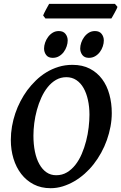

<svg xmlns="http://www.w3.org/2000/svg" viewBox="-20 -969 634 1004"><path d="M447.8 -369.1Q447.8 -410.2 439.9 -446Q432.1 -481.9 417 -508.5Q401.9 -535.2 379.2 -550.3Q356.4 -565.4 327.1 -565.4Q297.4 -565.4 272.9 -551.3Q248.5 -537.1 229.5 -513.4Q210.4 -489.7 196.3 -458.7Q182.1 -427.7 172.9 -393.8Q163.6 -359.9 159.2 -325.2Q154.8 -290.5 154.8 -259.8Q154.8 -214.4 162.6 -176.3Q170.4 -138.2 185.8 -110.6Q201.2 -83 223.1 -67.9Q245.1 -52.7 273.9 -52.7Q305.2 -52.7 330.1 -67.6Q355 -82.5 374.3 -107.2Q393.6 -131.8 407.5 -164.3Q421.4 -196.8 430.4 -231.9Q439.5 -267.1 443.6 -302.7Q447.8 -338.4 447.8 -369.1ZM564.5 -377.9Q564.5 -343.3 557.9 -307.6Q551.3 -272 539.1 -237.3Q526.9 -202.6 509 -170.2Q491.2 -137.7 469.2 -109.9Q448.7 -83.5 423.1 -60.8Q397.5 -38.1 368.7 -21.2Q339.8 -4.4 308.6 5.4Q277.3 15.1 244.6 15.1Q194.8 15.1 156.2 -4.9Q117.7 -24.9 91.1 -59.3Q64.5 -93.8 50.5 -139.6Q36.6 -185.5 36.6 -236.8Q36.6 -272.9 42.7 -308.1Q48.8 -343.3 60.1 -376.5Q71.3 -409.7 87.2 -439.9Q103 -470.2 122.6 -497.1Q143.1 -524.4 168 -548.6Q192.9 -572.8 222.4 -590.8Q252 -608.9 286.1 -619.4Q320.3 -629.9 358.9 -629.9Q411.1 -629.9 449.7 -609.9Q488.3 -589.8 513.9 -555.4Q539.6 -521 552 -475.1Q564.5 -429.2 564.5 -377.9ZM334 -757.3Q334 -742.7 328.6 -726.6Q323.2 -710.4 313.2 -697Q303.2 -683.6 288.6 -675Q273.9 -666.5 255.9 -666.5Q232.4 -666.5 221.4 -681.4Q210.4 -696.3 210.4 -715.3Q210.4 -730 215.8 -745.8Q221.2 -761.7 231.2 -775.4Q241.2 -789.1 255.4 -797.9Q269.5 -806.6 287.6 -806.6Q311 -806.6 322.5 -791.7Q334 -776.9 334 -757.3ZM522.9 -757.3Q522.9 -742.7 517.6 -726.6Q512.2 -710.4 502.2 -697Q492.2 -683.6 477.5 -675Q462.9 -666.5 444.8 -666.5Q421.9 -666.5 410.6 -681.4Q399.4 -696.3 399.4 -715.3Q399.4 -730 404.8 -745.8Q410.2 -761.7 420.2 -775.4Q430.2 -789.1 444.3 -797.9Q458.5 -806.6 476.6 -806.6Q500 -806.6 511.5 -791.7Q522.9 -776.9 522.9 -757.3ZM594.2 -933.1Q592.8 -927.7 588.4 -919.2Q584 -910.6 579.1 -901.6Q574.2 -892.6 569.6 -884.5Q564.9 -876.5 562.5 -872.6H217.3L205.6 -888.2Q207.5 -893.1 211.4 -901.4Q215.3 -909.7 220.2 -918.5Q225.1 -927.2 229.5 -935.5Q233.9 -943.8 236.8 -948.7H581.1Z"/></svg>

Font: Gentium Basic
Style: Bold Italic
Weight: 700
Italic angle: -8°
Designer: J. Victor Gaultney and Annie Olsen
Foundry: SIL International
Version: Version 1.102; 2013; Maintenance release